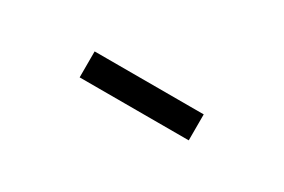

<svg xmlns="http://www.w3.org/2000/svg" viewBox="-3 -913 606 410"><g transform="rotate(30 300.0 -708.0)"><path d="M434 -676H165V-740H434Z"/></g></svg>

Font: Fira Code Light
Style: Regular
Weight: 400
Monospace: yes
Version: Version 5.002